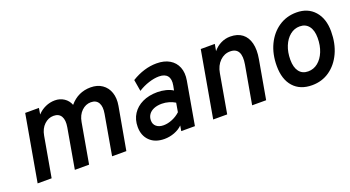

<svg xmlns="http://www.w3.org/2000/svg" viewBox="-43 -951 2536 1392"><g transform="rotate(-20 1225.0 -255.5)"><path d="M73 0 163 -511H269L261 -463Q287 -491.5 322 -507.2Q357 -523 395.5 -523Q434.5 -523 465.2 -502.8Q496 -482.5 509.5 -447Q542 -485.5 582.2 -504.2Q622.5 -523 671 -523Q723 -523 759.2 -498Q795.5 -473 810.8 -428.8Q826 -384.5 816 -328L757.5 0H647.5L701.5 -308Q711 -361.5 693.8 -391.2Q676.5 -421 636 -421Q596 -421 564.8 -391Q533.5 -361 524.5 -309L470 0H360L414 -308Q423.5 -362 406.2 -391.5Q389 -421 348 -421Q308 -421 276.2 -391Q244.5 -361 235.5 -309L181 0Z M1048.5 12Q977 12 935.8 -28.5Q894.5 -69 894.5 -136Q894.5 -193 922 -235.5Q949.5 -278 998.8 -301.5Q1048 -325 1114 -325Q1147 -325 1179 -317Q1211 -309 1232.5 -294.5L1239.5 -330Q1248.5 -377.5 1229 -402.8Q1209.5 -428 1164 -428Q1127.5 -428 1084.5 -414.2Q1041.5 -400.5 1002.5 -375.5L987.5 -464.5Q1034.5 -493.5 1082.8 -508.2Q1131 -523 1179.5 -523Q1239 -523 1279.5 -499Q1320 -475 1337.2 -431.8Q1354.5 -388.5 1344.5 -331L1286.5 0H1181L1188 -41Q1163.5 -16.5 1126 -2.2Q1088.5 12 1048.5 12ZM1076.5 -83.5Q1109 -83.5 1143.5 -97.8Q1178 -112 1205 -137L1217 -206.5Q1196 -219.5 1169.5 -227.2Q1143 -235 1115.5 -235Q1080 -235 1054.2 -224.2Q1028.5 -213.5 1014.5 -193.8Q1000.5 -174 1000.5 -147.5Q1000.5 -118 1021 -100.8Q1041.5 -83.5 1076.5 -83.5Z M1427.5 0 1517.5 -511H1626L1616.5 -458.5Q1641.5 -489.5 1675.8 -506.2Q1710 -523 1748 -523Q1804 -523 1839.8 -495.8Q1875.5 -468.5 1888.2 -418Q1901 -367.5 1888.5 -297.5L1836 0H1728L1780 -294.5Q1791 -357.5 1773.8 -389.8Q1756.5 -422 1711 -422Q1665.5 -422 1631.5 -388.5Q1597.5 -355 1588 -299.5L1535.5 0Z M2188 12Q2096 12 2044.5 -45.5Q1993 -103 1993 -206.5Q1993 -298.5 2027.2 -370Q2061.5 -441.5 2121.5 -482.2Q2181.5 -523 2259 -523Q2346.5 -523 2398 -465Q2449.5 -407 2449.5 -309Q2449.5 -215.5 2416 -143Q2382.5 -70.5 2323.5 -29.2Q2264.5 12 2188 12ZM2195 -92Q2237.5 -92 2270.5 -118.8Q2303.5 -145.5 2322.5 -192Q2341.5 -238.5 2341.5 -298Q2341.5 -356 2316.5 -388Q2291.5 -420 2247 -420Q2205 -420 2172 -393.2Q2139 -366.5 2120 -320.2Q2101 -274 2101 -215Q2101 -156.5 2125.5 -124.2Q2150 -92 2195 -92Z"/></g></svg>

Font: Overpass SemiBold
Style: Italic
Weight: 600
Italic angle: -10°
Designer: Delve Withrington, Dave Bailey, Thomas Jockin
Foundry: Delve Fonts LLC
Version: Version 4.000